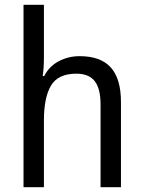

<svg xmlns="http://www.w3.org/2000/svg" viewBox="-20 -780 599 800"><path d="M163 -540Q163 -498 158 -463H164Q185 -504 225 -525Q265 -546 312 -546Q399 -546 441.5 -499Q484 -452 484 -355V0H399V-345Q399 -410 375 -441.5Q351 -473 298 -473Q222 -473 192.5 -423.5Q163 -374 163 -278V0H78V-760H163Z"/></svg>

Font: Noto Sans Sinhala UI SemiCondensed
Style: Regular
Weight: 400
Width: 4
Designer: Jelle Bosma - Monotype Design Team
Foundry: Monotype Imaging Inc.
Version: Version 2.006; ttfautohint (v1.8.4.7-5d5b)